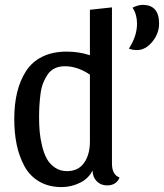

<svg xmlns="http://www.w3.org/2000/svg" viewBox="-20 -740 668 782"><path d="M520 -709Q543.5 -720.2 561 -720.2Q627.9 -720.2 627.9 -644Q627.9 -603 600.1 -569.6Q572.3 -536.1 538.1 -536.1Q519.5 -536.1 504.9 -542Q538.1 -592.8 538.1 -644Q538.1 -680.2 520 -709ZM436 -74.2Q436 -28.3 466.8 -17.1Q454.1 15.1 416 15.1Q390.6 15.1 374 -1.7Q357.4 -18.6 356.9 -45.9Q341.8 -13.7 306.2 4.2Q270.5 22 231 22Q178.7 22 140.1 -0.5Q101.6 -22.9 79.8 -62.7Q58.1 -102.5 48.1 -150.4Q38.1 -198.2 38.1 -255.9Q38.1 -315.4 49.8 -363.8Q61.5 -412.1 85.9 -450.2Q110.4 -488.3 152.3 -509Q194.3 -529.8 251 -529.8Q301.8 -529.8 346.2 -515.1V-700.2L436 -710ZM346.2 -436Q295.9 -470.2 244.1 -470.2Q220.7 -470.2 202.6 -461.4Q184.6 -452.6 173.6 -436Q162.6 -419.4 155.3 -400.6Q147.9 -381.8 144.8 -355.7Q141.6 -329.6 140.4 -308.8Q139.2 -288.1 139.2 -261.2Q139.2 -231 141.6 -203.6Q144 -176.3 151.4 -145.8Q158.7 -115.2 170.7 -93.5Q182.6 -71.8 203.9 -57.4Q225.1 -43 252.9 -43Q298.8 -43 322.5 -76.7Q346.2 -110.4 346.2 -163.1Z"/></svg>

Font: Sansita Light
Style: Regular
Weight: 300
Designer: Pablo Cosgaya
Foundry: Omnibus-Type
Version: Version 1.006;hotconv 1.0.109;makeotfexe 2.5.65596